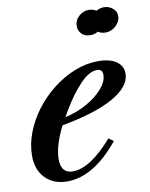

<svg xmlns="http://www.w3.org/2000/svg" viewBox="-88 -851 722 925"><g transform="rotate(-10 273.0 -388.0)"><path d="M166.5 10.5Q100 10.5 59.8 -30.2Q19.5 -71 19.5 -139.5Q19.5 -197 41.5 -254Q63.5 -311 102 -361.5Q140.5 -412 190.8 -451Q241 -490 297.5 -512.2Q354 -534.5 412 -534.5Q468 -534.5 500 -512.8Q532 -491 532 -453Q532 -390 442.8 -339.5Q353.5 -289 190 -260Q143 -167 143 -102Q143 -32.5 200 -32.5Q286.5 -32.5 396.5 -159.5L420 -142Q295.5 10.5 166.5 10.5ZM210 -296Q266.5 -308 315.8 -335.5Q365 -363 395.5 -397.8Q426 -432.5 426 -465.5Q426 -493.5 399 -493.5Q361 -493.5 316.2 -446.8Q271.5 -400 229.5 -329.5ZM399 -664Q371.5 -664 355.8 -679.5Q340 -695 340 -719Q340 -746 361.2 -765.8Q382.5 -785.5 410 -785.5Q430.5 -785.5 447 -775Q464.5 -785.5 484 -785.5Q508.5 -785.5 527 -770.2Q545.5 -755 545.5 -732Q545.5 -706 523.2 -685Q501 -664 473 -664Q450.5 -664 435.5 -674.5Q418 -664 399 -664Z"/></g></svg>

Font: Libre Caslon Text SemiBold Italic
Style: Regular
Weight: 600
Italic angle: -22.583°
Designer: Pablo Impallari, Rodrigo Fuenzalida, Katja Schimmel
Foundry: Pablo Impallari, Rodrigo Fuenzalida
Version: Version 2.000